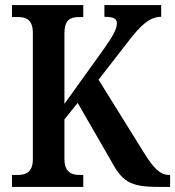

<svg xmlns="http://www.w3.org/2000/svg" viewBox="-20 -734 688 754"><path d="M27 0H307V-47H292C259 -47 233 -59 233 -111V-265L285 -330L413 -108C459 -22 488 0 602 0H648V-47H644C609 -47 583 -74 548 -130L367 -421L489 -578C532 -633 567 -668 613 -668V-714H390V-668C425 -668 439 -661 439 -643C439 -619 423 -592 388 -542L233 -326V-603C233 -655 256 -667 288 -667H307V-714H27V-667H52C84 -667 109 -655 109 -605V-109C109 -58 82 -47 50 -47H27Z"/></svg>

Font: Noto Serif Bengali Condensed
Style: Regular
Weight: 400
Width: 3
Designer: Juan Bruce, Universal Thirst, Indian Type Foundry and the Monotype Design Team.
Foundry: Monotype Imaging Inc.
Version: Version 2.003